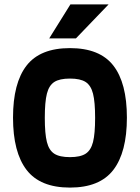

<svg xmlns="http://www.w3.org/2000/svg" viewBox="-20 -834 634 870"><path d="M39 -301Q39 -458 100.5 -537Q162 -616 297 -616Q432 -616 493.5 -537Q555 -458 555 -301Q555 -144 493.5 -64Q432 16 297 16Q162 16 100.5 -64Q39 -144 39 -301ZM411 -300Q411 -372 401.5 -409.5Q392 -447 368 -462.5Q344 -478 297 -478Q250 -478 226 -462.5Q202 -447 192.5 -409.5Q183 -372 183 -300Q183 -228 192.5 -190.5Q202 -153 226 -137.5Q250 -122 297 -122Q344 -122 368 -137.5Q392 -153 401.5 -190.5Q411 -228 411 -300ZM472 -814 324 -660H203L299 -814Z"/></svg>

Font: Farro
Style: Bold
Weight: 700
Designer: Aceler Chua
Foundry: Grayscale Limited
Version: Version 1.101